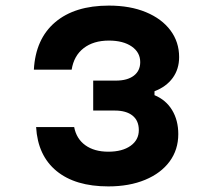

<svg xmlns="http://www.w3.org/2000/svg" viewBox="-20 -648 740 686"><path d="M367 18Q249 18 182 -37Q115 -92 109 -194H245Q253 -152 285 -129Q317 -106 367 -106Q417 -106 446.5 -127Q476 -148 476 -183Q476 -217 453.5 -235Q431 -253 390 -253H313V-360H394Q435 -360 458 -377.5Q481 -395 481 -426Q481 -461 450.5 -482Q420 -503 369 -503Q314 -503 279 -476Q244 -449 236 -399H101Q107 -509 177 -568.5Q247 -628 369 -628Q445 -628 501.5 -604.5Q558 -581 589 -539.5Q620 -498 620 -444Q620 -401 597 -369.5Q574 -338 532 -322V-308Q573 -291 595 -254.5Q617 -218 617 -169Q617 -113 586 -71Q555 -29 498.5 -5.5Q442 18 367 18Z"/></svg>

Font: Martian Mono SemiBold
Style: Regular
Weight: 600
Monospace: yes
Designer: Roman Shamin
Foundry: Evil Martians
Version: Version 1.000; ttfautohint (v1.8.4.7-5d5b)